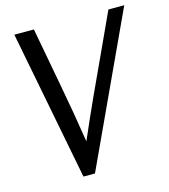

<svg xmlns="http://www.w3.org/2000/svg" viewBox="-109 -811 795 901"><g transform="rotate(-15 289.0 -360.5)"><path d="M139 -724Q165 -582 192 -439Q219 -296 241 -153Q282 -248 325.5 -343.5Q369 -439 413.5 -534Q458 -629 501 -724H578L241 3H185L44 -724Z"/></g></svg>

Font: Rosario
Style: Italic
Weight: 400
Italic angle: -8.05°
Designer: Hector Gatti
Foundry: Omnibus Type
Version: Version 1.201